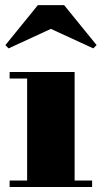

<svg xmlns="http://www.w3.org/2000/svg" viewBox="-20 -748 406 768"><path d="M278.5 -460V-26H348.5V0H18.5V-26H88.5V-434H18.5V-460ZM14.5 -554.5 1.5 -567.5 131.5 -727.5H236.5L366.5 -567.5L353 -554.5L183.5 -632.5Z"/></svg>

Font: Bodoni Moda 9pt Black
Style: Regular
Weight: 900
Designer: Owen Earl
Foundry: indestructible type
Version: Version 2.005